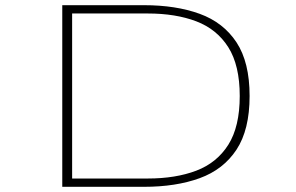

<svg xmlns="http://www.w3.org/2000/svg" viewBox="-20 -720 1140 740"><path d="M220 0V-700H535Q658 -700 749.5 -666.8Q841 -633.5 891.5 -556.8Q942 -480 942 -350Q942 -220 891.5 -143.2Q841 -66.5 749.5 -33.2Q658 0 535 0ZM258 -32H550Q657 -32 736.5 -62.2Q816 -92.5 860 -162.2Q904 -232 904 -350Q904 -468 860 -537.8Q816 -607.5 736.5 -637.8Q657 -668 550 -668H258Z"/></svg>

Font: Trispace Expanded Thin
Style: Regular
Weight: 100
Width: 7
Designer: Tyler Finck
Foundry: Etcetera Type Company
Version: Version 1.210; ttfautohint (v1.8.3)